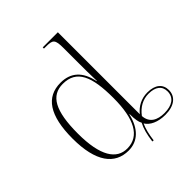

<svg xmlns="http://www.w3.org/2000/svg" viewBox="-226 -898 1105 1105"><g transform="rotate(-45 326.5 -345.0)"><path d="M371 69 381 70C386 29 395 -11 409 -40C428 -8 472 14 533 14C607 14 648 -21 648 -73C648 -121 614 -151 550 -151C501 -151 460 -129 431 -93V-760H308V-750H323C380 -750 390 -743 390 -671V-549C390 -518 390 -454 392 -403H390C371 -498 319 -544 236 -544C120 -544 58 -456 58 -267C58 -78 126 10 238 10C313 10 366 -40 388 -135H390C390 -91 395 -66 404 -51C387 -18 378 17 371 69ZM242 -4C154 -3 100 -83 100 -266C100 -451 145 -530 241 -530C353 -530 390 -443 390 -266C390 -96 341 -5 242 -4ZM536 3C479 3 436 -19 432 -77C463 -119 504 -141 550 -141C605 -141 637 -118 637 -73C637 -22 598 3 536 3Z"/></g></svg>

Font: Noto Serif Display SemiCondensed ExtraLight
Style: Regular
Weight: 200
Width: 4
Designer: Monotype Design Team
Foundry: Monotype Imaging Inc.
Version: Version 2.009